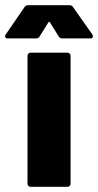

<svg xmlns="http://www.w3.org/2000/svg" viewBox="-58 -720 378 740"><path d="M60 -517H202Q207 -517 210.5 -513.5Q214 -510 214 -505V-12Q214 -7 210.5 -3.5Q207 0 202 0H60Q55 0 51.5 -3.5Q48 -7 48 -12V-505Q48 -510 51.5 -513.5Q55 -517 60 -517ZM50 -700H210Q219 -700 224 -692L298 -587Q300 -584 300 -580Q300 -572 290 -572H182Q172 -572 168 -580L135 -633Q133 -636 131 -636Q129 -636 128 -633L95 -580Q91 -572 81 -572H-28Q-35 -572 -37.5 -576.5Q-40 -581 -36 -587L36 -692Q41 -700 50 -700Z"/></svg>

Font: BARLOWEXTRABOLD
Style: Regular
Weight: 800
Designer: Jeremy Tribby
Foundry: Tribby Type
Version: Version 1.422